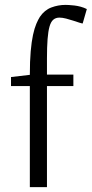

<svg xmlns="http://www.w3.org/2000/svg" viewBox="-20 -765 375 785"><path d="M102 -413H25V-450L102 -459Q102 -515 105.5 -555Q109 -595 115 -622.5Q121 -650 128.5 -667.5Q136 -685 143 -696Q162 -724 190 -734.5Q218 -745 248 -745Q252 -745 262 -744.5Q272 -744 284.5 -742.5Q297 -741 310 -737.5Q323 -734 335 -728L318 -669Q315 -669 304 -672.5Q293 -676 279.5 -680.5Q266 -685 250.5 -689Q235 -693 223 -693Q208 -693 198 -684.5Q188 -676 182.5 -656.5Q177 -637 174.5 -605Q172 -573 172 -526V-460H280V-413H172V0H102Z"/></svg>

Font: Quattrocento Sans
Style: Regular
Weight: 400
Designer: Pablo Impallari
Foundry: Pablo Impallari, Igino Marini, Brenda Gallo
Version: Version 2.000